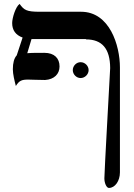

<svg xmlns="http://www.w3.org/2000/svg" viewBox="-20 -637 675 970"><path d="M414.1 -438C494.6 -438 536.1 -392.6 536.6 -293C533.2 -224.6 507.3 232.4 507.3 264.2C507.3 288.1 518.1 312.5 530.3 312.5C561 312.5 585.9 277.3 585.9 233.9V-296.4C585.9 -407.2 534.2 -577.6 389.6 -577.6H181.2C113.8 -577.6 101.6 -585.9 79.1 -617.2C58.6 -603 41.5 -545.9 41.5 -520.5C41.5 -484.4 59.1 -460 94.2 -447.3L64.5 -357.4C51.3 -342.8 44.9 -319.3 44.9 -287.1C44.9 -262.7 53.2 -229 60.1 -202.6C76.7 -229.5 89.4 -234.9 122.1 -234.9C141.6 -234.9 168.9 -232.9 208 -232.9C253.4 -235.8 280.8 -262.7 280.8 -301.3C280.8 -342.3 254.9 -370.1 204.1 -370.1C142.1 -370.1 131.3 -369.6 117.7 -368.2L139.2 -439.5H414.1ZM427.7 -282.7C427.7 -304.2 409.2 -322.8 387.2 -322.8C365.7 -322.8 347.7 -304.2 347.7 -282.7C347.7 -261.7 365.7 -242.7 387.2 -242.7C409.2 -242.7 427.7 -261.7 427.7 -282.7Z"/></svg>

Font: Cardo
Style: Italic
Weight: 400
Designer: David J. Perry
Foundry: David J. Perry
Version: Version 0.99